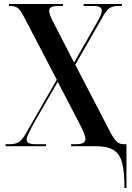

<svg xmlns="http://www.w3.org/2000/svg" viewBox="-20 -734 664 964"><path d="M605 210Q605 127 592.5 81.5Q580 36 548 18Q516 0 458 0H337V-10H359Q386 -10 397.5 -16.5Q409 -23 409 -37Q409 -55 381 -110L270 -323L145 -107Q129 -76 121.5 -59.5Q114 -43 114 -33Q114 -21 124.5 -15.5Q135 -10 160 -10H211V0H8V-10H28Q57 -10 74 -20.5Q91 -31 110 -64L265 -334L99 -652Q83 -683 69.5 -693.5Q56 -704 32 -704H25V-714H296V-704H274Q248 -704 237.5 -698Q227 -692 227 -679Q227 -669 233.5 -653Q240 -637 251 -616L352 -420L464 -616Q477 -638 484 -654Q491 -670 491 -681Q491 -693 481 -698.5Q471 -704 447 -704H400V-714H592V-704H573Q547 -704 530.5 -693.5Q514 -683 496 -650L358 -409L533 -72Q553 -34 567 -22Q581 -10 603 -10H615V210Z"/></svg>

Font: Noto Serif Display Condensed SemiBold
Style: Regular
Weight: 600
Width: 3
Designer: Monotype Design Team
Foundry: Monotype Imaging Inc.
Version: Version 2.009